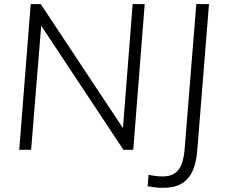

<svg xmlns="http://www.w3.org/2000/svg" viewBox="-20 -732 1097 938"><path d="M74 0 130 -712H179L602 -74L578 -72L628 -712H687L631 0H583L161 -637L184 -640L132 0ZM701 178 706 122Q762 134 799 128Q836 122 856.5 91Q877 60 882 -3L939 -712H1001L944 -1Q938 80 909.5 124Q881 168 829 180Q777 192 701 178Z"/></svg>

Font: Muli Light
Style: Italic
Weight: 300
Italic angle: -4.541°
Designer: Vernon Adams
Foundry: Vernon Adams
Version: Version 2.100; ttfautohint (v1.8.1.43-b0c9)